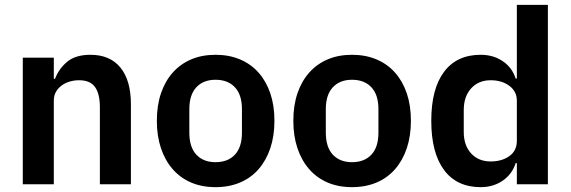

<svg xmlns="http://www.w3.org/2000/svg" viewBox="-20 -760 2354 792"><path d="M74 0V-522H202V-435H207Q223 -477 257.5 -505.5Q292 -534 353 -534Q434 -534 477 -481Q520 -428 520 -330V0H392V-317Q392 -373 372 -401Q352 -429 306 -429Q286 -429 267.5 -423.5Q249 -418 234.5 -407.5Q220 -397 211 -381.5Q202 -366 202 -345V0Z M869 12Q813 12 768.5 -7Q724 -26 692.5 -62Q661 -98 644 -148.5Q627 -199 627 -262Q627 -325 644 -375Q661 -425 692.5 -460.5Q724 -496 768.5 -515Q813 -534 869 -534Q925 -534 970 -515Q1015 -496 1046.5 -460.5Q1078 -425 1095 -375Q1112 -325 1112 -262Q1112 -199 1095 -148.5Q1078 -98 1046.5 -62Q1015 -26 970 -7Q925 12 869 12ZM869 -91Q920 -91 949 -122Q978 -153 978 -213V-310Q978 -369 949 -400Q920 -431 869 -431Q819 -431 790 -400Q761 -369 761 -310V-213Q761 -153 790 -122Q819 -91 869 -91Z M1432 12Q1376 12 1331.5 -7Q1287 -26 1255.5 -62Q1224 -98 1207 -148.5Q1190 -199 1190 -262Q1190 -325 1207 -375Q1224 -425 1255.5 -460.5Q1287 -496 1331.5 -515Q1376 -534 1432 -534Q1488 -534 1533 -515Q1578 -496 1609.5 -460.5Q1641 -425 1658 -375Q1675 -325 1675 -262Q1675 -199 1658 -148.5Q1641 -98 1609.5 -62Q1578 -26 1533 -7Q1488 12 1432 12ZM1432 -91Q1483 -91 1512 -122Q1541 -153 1541 -213V-310Q1541 -369 1512 -400Q1483 -431 1432 -431Q1382 -431 1353 -400Q1324 -369 1324 -310V-213Q1324 -153 1353 -122Q1382 -91 1432 -91Z M2112 -87H2107Q2093 -42 2054 -15Q2015 12 1963 12Q1864 12 1811.5 -59Q1759 -130 1759 -262Q1759 -393 1811.5 -463.5Q1864 -534 1963 -534Q2015 -534 2054 -507.5Q2093 -481 2107 -436H2112V-740H2240V0H2112ZM2004 -94Q2050 -94 2081 -116Q2112 -138 2112 -179V-345Q2112 -383 2081 -406Q2050 -429 2004 -429Q1954 -429 1923.5 -395.5Q1893 -362 1893 -306V-216Q1893 -160 1923.5 -127Q1954 -94 2004 -94Z"/></svg>

Font: IBM Plex Sans Devanagari SemiBold
Style: Regular
Weight: 600
Designer: Mike Abbink, Paul van der Laan, Pieter van Rosmalen, Erin McLaughlin
Foundry: Bold Monday
Version: Version 1.1